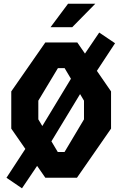

<svg xmlns="http://www.w3.org/2000/svg" viewBox="-20 -959 660 1036"><path d="M158.2 -196.2 394.2 -585.9 463.8 -536.6 223.2 -139.9ZM14.9 0.2 175.1 -244.9 244.6 -159.3 98.6 57.1ZM368.6 -566.9 515.4 -783.3 600.8 -725.7 445.7 -490ZM40.8 -265V-465.8L224.6 -730H397L579.2 -465.8V-265L395.3 0H224.6ZM328.2 -138.8 433.2 -315V-415.8L328.8 -591.2H292.4L186.8 -415.8V-315L291.8 -138.8ZM494.4 -939H347.3L252.6 -812.1H369.6Z"/></svg>

Font: Monaspace Krypton Var ExLight
Style: Regular
Weight: 200
Designer: Riley Cran and the Lettermatic Team
Version: Version 1.200 (Monaspace Krypton Var)